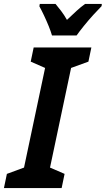

<svg xmlns="http://www.w3.org/2000/svg" viewBox="-59 -955 537 975"><path d="M-39 0 -24 -72 63 -104 170 -610 97 -642 112 -714H405L390 -642L302 -610L195 -104L269 -72L254 0ZM205 -775Q199 -796 188 -823Q177 -850 164.5 -876.5Q152 -903 141 -923L143 -935H223Q235 -921 251 -900Q267 -879 281 -854Q307 -879 329.5 -899.5Q352 -920 373 -935H458L457 -924Q440 -907 415 -879.5Q390 -852 367 -823.5Q344 -795 330 -775Z"/></svg>

Font: Noto Sans Condensed
Style: Bold Italic
Weight: 700
Width: 3
Italic angle: -12°
Designer: Monotype Design Team
Foundry: Monotype Imaging Inc.
Version: Version 2.013; ttfautohint (v1.8.4.7-5d5b)